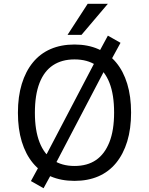

<svg xmlns="http://www.w3.org/2000/svg" viewBox="-20 -950 790 1018"><path d="M375 9Q304 9 248.5 -15Q193 -39 154.5 -85.5Q116 -132 95.5 -199Q75 -266 75 -352Q75 -438 95.5 -505Q116 -572 154.5 -619Q193 -666 248.5 -690Q304 -714 375 -714Q446 -714 501.5 -689.5Q557 -665 595.5 -619Q634 -573 654.5 -506Q675 -439 675 -353Q675 -267 654.5 -200Q634 -133 595.5 -86Q557 -39 501.5 -15Q446 9 375 9ZM375 -70Q443 -70 489 -101.5Q535 -133 560 -196Q585 -259 585 -353Q585 -448 560.5 -510.5Q536 -573 489.5 -604Q443 -635 375 -635Q308 -635 261 -604Q214 -573 189.5 -510Q165 -447 165 -352Q165 -259 189.5 -196Q214 -133 261 -101.5Q308 -70 375 -70ZM211 48 144 10 198 -89 228 -134 483 -621 499 -663 552 -761 619 -723 565 -624 535 -579 280 -92 264 -49ZM338 -765 445 -930H552L412 -765Z"/></svg>

Font: Nunito Sans 7pt SemiCondensed
Style: Regular
Weight: 400
Width: 4
Designer: Vernon Adams
Foundry: Vernon Adams
Version: Version 3.101;gftools[0.9.27]